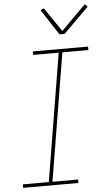

<svg xmlns="http://www.w3.org/2000/svg" viewBox="-63 -1006 582 1045"><g transform="rotate(-5 228.0 -483.0)"><path d="M20 0V-19H162L277 -716H137V-735H439V-716H297L182 -19H322V0ZM290 -815 199 -954 217 -964 307 -832 441 -966 456 -952 318 -815Z"/></g></svg>

Font: Iosevka Etoile Thin
Style: Italic
Weight: 100
Italic angle: -9°
Designer: Belleve Invis
Foundry: Belleve Invis
Version: Version 22.1.2; ttfautohint (v1.8.4)